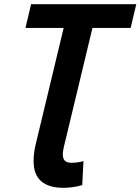

<svg xmlns="http://www.w3.org/2000/svg" viewBox="-20 -713 673 920"><path d="M284 187Q214 187 177.5 155.5Q141 124 141 59Q141 42 143 23Q145 4 150 -17L285 -579H102L129 -693H633L606 -579H423L286 -9Q284 1 282.5 9.5Q281 18 281 26Q281 48 291.5 57.5Q302 67 322 67Q336 67 351 65Q366 63 380 59L374 174Q347 182 322.5 184.5Q298 187 284 187Z"/></svg>

Font: Ubuntu Sans Mono
Style: Italic
Weight: 400
Italic angle: -13.5°
Monospace: yes
Designer: Dalton Maag Ltd
Foundry: Dalton Maag Ltd
Version: Version 1.006